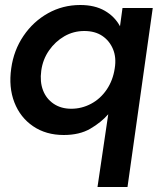

<svg xmlns="http://www.w3.org/2000/svg" viewBox="-20 -528 642 768"><path d="M370 220 413 -71Q384 -38 341 -13Q298 12 235 12Q164 12 112.5 -23Q61 -58 37.5 -118.5Q14 -179 25 -255Q35 -327 74 -384.5Q113 -442 172 -475Q231 -508 301 -508Q359 -508 399 -485Q439 -462 460 -423L470 -496H591L490 220ZM265 -93Q307 -93 344.5 -113Q382 -133 407 -170Q432 -207 439 -255Q446 -298 432 -331.5Q418 -365 389 -384.5Q360 -404 317 -404Q274 -404 237.5 -383Q201 -362 176 -326Q151 -290 145 -245Q139 -201 152 -167Q165 -133 194.5 -113Q224 -93 265 -93Z"/></svg>

Font: Host Grotesk Light SemiBold
Style: Italic
Weight: 600
Italic angle: -8°
Version: Version 1.003